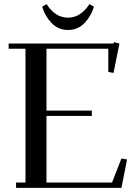

<svg xmlns="http://www.w3.org/2000/svg" viewBox="-20 -914 677 934"><path d="M22 -676.8V-702.1H532.2L534.2 -709L561 -702.1L532.2 -559.1L506.8 -564V-676.8H206.1V-376H426.8V-350.1H206.1V-25.9H524.9L570.8 -143.1L598.1 -138.2L570.8 0H58.1V-25.9H104V-676.8ZM185.1 -881.8 207 -894Q248 -828.1 311 -828.1Q372.1 -828.1 415 -894L437 -881.8Q424.3 -836.9 391.6 -802.5Q358.9 -768.1 311 -768.1Q263.2 -768.1 230.5 -802.5Q197.8 -836.9 185.1 -881.8Z"/></svg>

Font: Dehuti Alt
Style: Bold
Weight: 700
Version: Version 1.2